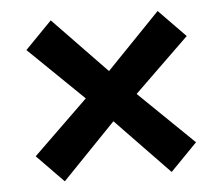

<svg xmlns="http://www.w3.org/2000/svg" viewBox="-42 -549 680 587"><g transform="rotate(-5 298.0 -255.0)"><path d="M134 -8 52 -92 220 -255 52 -418 134 -502 298 -332 462 -502 544 -418 376 -255 544 -92 462 -8 298 -178Z"/></g></svg>

Font: Renner*
Style: Semi
Weight: 600
Version: Version 003.000 ; ttfautohint (v0.97) -l 8 -r 50 -G 200 -x 1